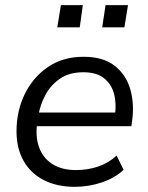

<svg xmlns="http://www.w3.org/2000/svg" viewBox="-20 -715 572 744"><path d="M270 9Q201 9 150 -17Q99 -43 71.5 -91.5Q44 -140 44 -206Q44 -285 76 -350.5Q108 -416 166 -455.5Q224 -495 304 -495Q380 -495 424.5 -460Q469 -425 485 -368.5Q501 -312 492 -247L489 -226H107L115 -279H443L425 -266Q432 -313 422 -351Q412 -389 383 -412Q354 -435 303 -435Q249 -435 213 -410.5Q177 -386 156.5 -348Q136 -310 129 -269L125 -245Q116 -188 131 -145.5Q146 -103 182.5 -79.5Q219 -56 274 -56Q320 -56 360 -69.5Q400 -83 432 -112L459 -57Q425 -25 374 -8Q323 9 270 9ZM376 -609 389 -695H476L462 -609ZM202 -609 216 -695H301L289 -609Z"/></svg>

Font: Nunito Sans 12pt
Style: Italic
Weight: 400
Italic angle: -9°
Designer: Vernon Adams
Foundry: Vernon Adams
Version: Version 3.101;gftools[0.9.27]